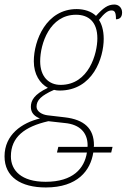

<svg xmlns="http://www.w3.org/2000/svg" viewBox="-64 -586 559 846"><path d="M138 240C278 240 335 165 347 86H426L432 61H349C350 59 350 57 350 54C350 -20 307 -59 222 -69L145 -78C121 -81 97 -95 97 -116C97 -144 117 -165 174 -190C181 -188 191 -187 198 -187C346 -187 393 -332 393 -415C393 -454 383 -482 372 -498C395 -527 411 -540 427 -540C441 -540 447 -533 447 -501C461 -501 474 -508 474 -531C474 -551 460 -566 440 -566C411 -566 391 -551 359 -516C339 -536 306 -546 274 -546C140 -546 85 -408 85 -316C85 -258 112 -218 147 -199C86 -170 72 -143 72 -115C72 -88 89 -73 112 -64C33 -45 -44 7 -44 103C-44 194 28 240 138 240ZM203 -212C151 -212 113 -248 113 -316C113 -393 155 -521 271 -521C327 -521 365 -489 365 -417C365 -351 328 -212 203 -212ZM187 86H319C308 156 258 215 137 215C30 215 -16 165 -16 103C-16 18 44 -28 149 -52L221 -44C289 -38 322 0 322 54C322 60 322 61 321 61H193Z"/></svg>

Font: Noto Serif SemiCondensed Thin
Style: Italic
Weight: 100
Width: 4
Italic angle: -12°
Designer: Monotype Design Team
Foundry: Monotype Imaging Inc.
Version: Version 2.013